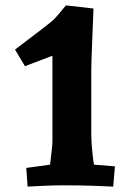

<svg xmlns="http://www.w3.org/2000/svg" viewBox="-20 -692 466 717"><path d="M211.9 0Q183.1 0 140.1 2Q97.2 3.9 83 4.9L78.1 -64.9L167 -77.1Q168 -88.4 171.9 -119.6Q175.8 -150.9 175.8 -163.1V-483.9L73.2 -444.8L36.1 -506.8Q55.2 -522 101.1 -556.4Q147 -590.8 176.8 -615.2Q183.6 -621.1 201.9 -642.6Q220.2 -664.1 226.1 -671.9L329.1 -660.2Q328.1 -630.4 324.5 -543.7Q320.8 -457 320.8 -425.8V-192.9Q320.8 -160.6 325.4 -118.9Q330.1 -77.1 331.1 -77.1L409.2 -70.8L402.8 4.9Q389.2 3.9 336.2 2Q283.2 0 211.9 0Z"/></svg>

Font: Sura
Style: Bold
Weight: 700
Designer: Carolina Giovagnoli
Foundry: Huerta Tipografica
Version: Version 1.002;PS 001.002;hotconv 1.0.70;makeotf.lib2.5.58329